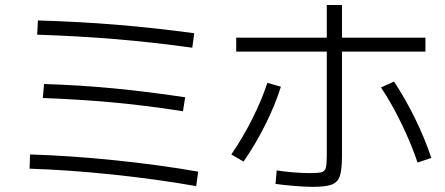

<svg xmlns="http://www.w3.org/2000/svg" viewBox="-20 -765 1769 764"><path d="M97.7 -93.8 99.6 -150.4Q259.3 -145.5 435.8 -127.4Q612.3 -109.4 768.6 -82L760.7 -24.4Q606 -51.8 429.7 -70.3Q253.4 -88.9 97.7 -93.8ZM150.4 -375 155.3 -430.7Q296.4 -426.3 429.9 -413.6Q563.5 -400.9 716.8 -377.9L708 -322.3Q563 -345.2 429.7 -357.4Q296.4 -369.6 150.4 -375ZM127.9 -627 130.9 -683.6Q296.9 -678.7 444.6 -666.5Q592.3 -654.3 752.9 -632.8L745.1 -575.2Q585.4 -597.2 438.5 -609.4Q291.5 -621.6 127.9 -627Z M1076.2 -33.2 1081.1 -86.9Q1107.4 -82.5 1145.8 -79.3Q1184.1 -76.2 1211.9 -76.2Q1246.6 -76.2 1259.5 -79.8Q1272.5 -83.5 1276.4 -96.7Q1280.3 -109.9 1280.3 -145.5V-559.6H919.9V-615.2H1280.3V-745.1H1340.8V-615.2H1672.9V-559.6H1340.8V-139.6Q1340.3 -86.9 1331.8 -63Q1323.2 -39.1 1299.3 -30.3Q1275.4 -21.5 1223.6 -21.5Q1194.3 -21.5 1151.1 -25.1Q1107.9 -28.8 1076.2 -33.2ZM1043.9 -435.5 1097.7 -419.9Q1075.2 -348.1 1036.6 -270.5Q998 -192.9 949.2 -122.1L900.4 -150.4Q946.8 -217.8 984.1 -292.5Q1021.5 -367.2 1043.9 -435.5ZM1496.1 -417 1547.9 -440.4Q1592.8 -372.6 1631.6 -293.5Q1670.4 -214.4 1696.3 -136.7L1641.6 -118.2Q1615.2 -195.8 1576.7 -274.9Q1538.1 -354 1496.1 -417Z"/></svg>

Font: Pretendard GOV Light
Style: Regular
Weight: 300
Designer: Base glyphs from Inter by Rasmus Andersson; Hangeul glyphs from Noto Sans CJK(Source Han Sans) by Jang Soo-young and Kan
Foundry: Kil Hyung-jin
Version: Version 1.309